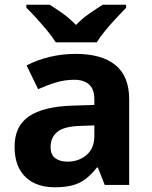

<svg xmlns="http://www.w3.org/2000/svg" viewBox="-20 -786 644 816"><path d="M302 -557Q412 -557 470.5 -509.5Q529 -462 529 -364V0H425L396 -74H392Q369 -45 344.5 -26Q320 -7 288.5 1.5Q257 10 211 10Q163 10 124.5 -8.5Q86 -27 64 -65.5Q42 -104 42 -163Q42 -250 103 -291.5Q164 -333 286 -337L381 -340V-364Q381 -407 358.5 -427Q336 -447 296 -447Q256 -447 218 -435.5Q180 -424 142 -407L93 -508Q137 -531 190.5 -544Q244 -557 302 -557ZM323 -251Q251 -249 223 -225Q195 -201 195 -162Q195 -128 215 -113.5Q235 -99 267 -99Q315 -99 348 -127.5Q381 -156 381 -208V-253ZM217 -606Q203 -629 180.5 -656Q158 -683 134.5 -709Q111 -735 92 -753V-766H191Q217 -750 247 -728.5Q277 -707 303 -680Q329 -707 360 -728.5Q391 -750 417 -766H516V-753Q498 -735 474 -709Q450 -683 427.5 -656Q405 -629 391 -606Z"/></svg>

Font: Noto Sans Sinhala
Style: Regular
Weight: 400
Designer: Jelle Bosma - Monotype Design Team
Foundry: Monotype Imaging Inc.
Version: Version 2.006